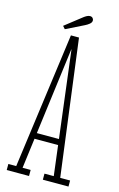

<svg xmlns="http://www.w3.org/2000/svg" viewBox="-125 -867 568 919"><g transform="rotate(15 159.5 -407.5)"><path d="M7.5 0V-30H46.5L137.5 -702H177.5L264.5 -30H313.5V0H186.5V-30H232.5L157.5 -637.5H156.5L78 -30H118V0ZM86.5 -179V-208H223.5V-179ZM101.5 -723 89.5 -736.5 172 -801Q179 -806.5 187.2 -810.8Q195.5 -815 202.5 -815Q207.5 -815 211.8 -812.8Q216 -810.5 218.5 -805.5Q220.5 -802 220.5 -797.5Q220.5 -788 210.8 -780Q201 -772 189.5 -766.5Z"/></g></svg>

Font: Imbue Thin
Style: Regular
Weight: 100
Designer: Tyler Finck
Foundry: Etcetera Type Company
Version: Version 1.102